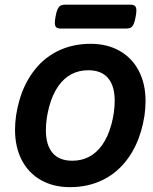

<svg xmlns="http://www.w3.org/2000/svg" viewBox="-20 -774 640 805"><path d="M590.3 -349.6Q590.3 -289.6 571.8 -225.6Q553.2 -161.6 518.6 -112.8Q476.6 -52.7 413.8 -21Q351.1 10.7 273.4 10.7Q204.1 10.7 151.9 -18.8Q99.6 -48.3 71.3 -102.8Q43 -157.2 43 -230Q43 -290 61.5 -354Q80.1 -418 114.7 -466.8Q156.7 -526.9 219.5 -558.6Q282.2 -590.3 359.9 -590.3Q429.2 -590.3 481.4 -560.8Q533.7 -531.2 562 -476.8Q590.3 -422.4 590.3 -349.6ZM225.6 -414.6Q200.2 -378.9 186.3 -327.4Q172.4 -275.9 172.4 -228Q172.4 -166 200.2 -133.1Q228 -100.1 283.2 -100.1Q360.8 -100.1 407.7 -165Q433.1 -200.7 447 -252.2Q460.9 -303.7 460.9 -351.6Q460.9 -413.6 433.1 -446.5Q405.3 -479.5 350.1 -479.5Q272.5 -479.5 225.6 -414.6ZM551.8 -729.5Q551.8 -719.7 548.8 -704.1Q545.4 -683.6 540.3 -672.9Q535.2 -662.1 528.1 -658.2Q521 -654.3 509.3 -654.3H234.9Q221.7 -654.3 215.8 -659.4Q210 -664.6 210 -678.7Q210 -689 212.9 -704.1Q216.3 -724.6 221.4 -735.4Q226.6 -746.1 233.6 -750.2Q240.7 -754.4 252.4 -754.4H526.9Q540 -754.4 545.9 -749Q551.8 -743.7 551.8 -729.5Z"/></svg>

Font: Courier Prime
Style: Bold Italic
Weight: 700
Italic angle: -10°
Designer: Alan Dague-Greene
Foundry: Quote-Unquote Apps
Version: Version 3.018